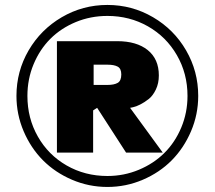

<svg xmlns="http://www.w3.org/2000/svg" viewBox="-20 -659 860 769"><path d="M45.9 -274.9Q45.9 -373.5 94.7 -457.3Q143.6 -541 227.5 -590.1Q311.5 -639.2 410.2 -639.2Q508.8 -639.2 592.8 -590.1Q676.8 -541 725.3 -457.3Q773.9 -373.5 773.9 -274.9Q773.9 -200.7 745.1 -133.3Q716.3 -65.9 667.7 -16.8Q619.1 32.2 551.8 61Q484.4 89.8 410.2 89.8Q335.9 89.8 268.6 61Q201.2 32.2 152.3 -16.8Q103.5 -65.9 74.7 -133.3Q45.9 -200.7 45.9 -274.9ZM89.8 -274.9Q89.8 -185.5 131.6 -112.1Q173.3 -38.6 246.8 3.7Q320.3 45.9 410.2 45.9Q476.6 45.9 536.1 21Q595.7 -3.9 638.4 -46.4Q681.2 -88.9 706.1 -148.4Q731 -208 731 -274.9Q731 -364.3 688.5 -438Q646 -511.7 572.5 -553.5Q499 -595.2 410.2 -595.2Q342.8 -595.2 283.4 -570.6Q224.1 -545.9 181.6 -503.4Q139.2 -460.9 114.5 -401.6Q89.8 -342.3 89.8 -274.9ZM616.2 -356.9Q616.2 -325.2 604.2 -300.3Q592.3 -275.4 575.4 -262.2Q558.6 -249 541.7 -240.5Q524.9 -231.9 512.7 -229.5L501 -227.1L631.8 -47.9H484.9L369.1 -227.1L353 -216.8V-47.9H208V-494.1H449.2Q527.3 -494.1 571.8 -458.3Q616.2 -422.4 616.2 -356.9ZM355 -399.9V-318.8H410.2Q437 -318.8 451.4 -327.1Q465.8 -335.4 465.8 -360.8Q465.8 -384.3 451.4 -392.1Q437 -399.9 411.1 -399.9Z"/></svg>

Font: Sporting Grotesque
Style: Gras
Weight: 700
Designer: Lucas LE BIHAN
Foundry: Lucas LE BIHAN
Version: Version 1.001